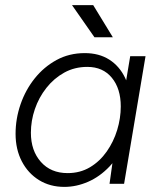

<svg xmlns="http://www.w3.org/2000/svg" viewBox="-20 -720 623 752"><path d="M409 0 422 -93 490 -500H550L466 0ZM232 12Q176 12 133 -14.5Q90 -41 65.5 -88Q41 -135 41 -196Q41 -255 60.5 -311.5Q80 -368 116 -413Q152 -458 201.5 -485Q251 -512 312 -512Q368 -512 408 -486.5Q448 -461 470 -415Q492 -369 492 -308Q492 -228 469.5 -168Q447 -108 409 -68Q371 -28 325 -8Q279 12 232 12ZM245 -42Q294 -42 332.5 -65Q371 -88 398 -126.5Q425 -165 439 -211Q453 -257 453 -303Q453 -373 418 -415.5Q383 -458 322 -458Q272 -458 231.5 -435.5Q191 -413 161.5 -375.5Q132 -338 116.5 -292.5Q101 -247 101 -200Q101 -130 140 -86Q179 -42 245 -42ZM350 -574 262 -700H345L422 -574Z"/></svg>

Font: Figtree Light Light
Style: Italic
Weight: 300
Italic angle: -9.5°
Version: Version 2.000